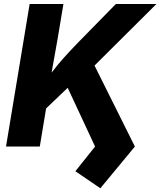

<svg xmlns="http://www.w3.org/2000/svg" viewBox="-20 -748 818 980"><path d="M163.6 -145 189.9 -302.7Q218.3 -344.2 244.9 -379.4Q271.5 -414.6 303 -450Q334.5 -485.4 376.5 -528.8L571.3 -727.5H778.3L412.1 -363.3L397.5 -368.7ZM10.7 0 131.3 -727.5H303.7L273.9 -548.8L238.8 -352.1L227.5 -268.1L183.1 0ZM492.2 212.9 364.7 126 465.3 0 320.3 -311 449.7 -439 668.5 0Z"/></svg>

Font: Inter 16pt ExtraBold
Style: Italic
Weight: 800
Italic angle: -9.3988°
Version: Version 4.001;git-66647c0bb